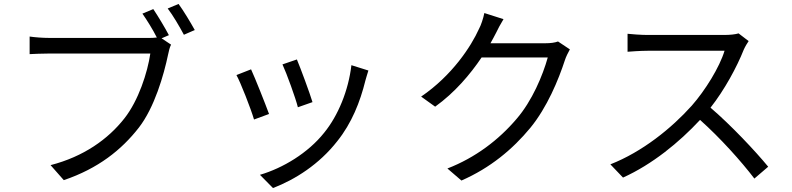

<svg xmlns="http://www.w3.org/2000/svg" viewBox="-20 -877 4010 972"><path d="M835 -699C815 -737 779 -797 756 -831L701 -808C724 -775 754 -727 774 -687C759 -685 745 -685 733 -685H230C197 -685 157 -688 130 -692V-603C155 -604 190 -606 229 -606H741C727 -510 681 -368 610 -278C527 -172 403 -84 236 -41L303 35C477 -24 595 -118 683 -231C762 -333 809 -496 831 -601C835 -621 839 -637 846 -651L798 -683ZM829 -834C856 -799 889 -742 911 -701L966 -725C945 -763 909 -823 884 -857Z M1483 -576 1410 -551C1431 -506 1477 -379 1488 -334L1562 -360C1549 -404 1500 -536 1483 -576ZM1759 -547C1744 -419 1692 -292 1621 -205C1539 -102 1412 -26 1296 8L1362 75C1474 32 1596 -45 1688 -163C1760 -253 1803 -360 1830 -470C1834 -483 1838 -499 1845 -520ZM1251 -526 1177 -497C1197 -462 1251 -324 1266 -272L1342 -300C1323 -352 1271 -483 1251 -526Z M2805 -667C2789 -661 2767 -658 2740 -658H2463C2474 -677 2483 -695 2492 -712C2500 -729 2513 -754 2529 -780L2432 -811C2427 -785 2415 -749 2405 -731C2365 -642 2269 -495 2112 -388L2183 -337C2282 -408 2360 -500 2418 -586H2753C2728 -496 2674 -366 2595 -275C2505 -169 2387 -79 2245 -24L2316 37C2462 -27 2575 -121 2665 -230C2750 -334 2807 -472 2840 -573C2845 -589 2857 -613 2865 -627Z M3719 -708C3703 -703 3677 -700 3644 -700H3258C3228 -700 3171 -704 3157 -706V-615C3168 -616 3223 -620 3258 -620H3648C3623 -537 3550 -419 3482 -342C3379 -227 3231 -108 3070 -45L3134 22C3282 -45 3417 -155 3524 -270C3626 -179 3732 -61 3799 27L3869 -33C3804 -112 3682 -242 3577 -332C3648 -422 3711 -539 3745 -625C3751 -639 3764 -661 3770 -669Z"/></svg>

Font: Noto Sans Japanese Regular
Style: Regular
Weight: 400
Designer: Ryoko NISHIZUKA (kana & ideographs); Paul D. Hunt (Latin, Greek & Cyrillic); Wenlong ZHANG (bopomofo); Sandoll Communica
Foundry: Adobe Systems Incorporated
Version: Version 1.000;PS 1;hotconv 1.0.78;makeotf.lib2.5.61930